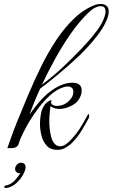

<svg xmlns="http://www.w3.org/2000/svg" viewBox="-20 -745 567 966"><path d="M270 9Q234 9 215 -12Q196 -33 188.5 -63.5Q181 -94 181 -122Q181 -148 186.5 -175Q192 -202 207 -221Q216 -232 228.5 -238Q241 -244 239 -237Q237 -233 237 -229Q238 -221 246 -216.5Q254 -212 266 -212Q278 -212 291.5 -216Q305 -220 316 -228Q329 -237 339 -251.5Q349 -266 349 -282Q349 -298 340.5 -304Q332 -310 321 -310Q316 -310 310 -309Q304 -308 299 -306Q267 -296 235.5 -268.5Q204 -241 176.5 -205Q149 -169 127 -133Q113 -109 97 -77.5Q81 -46 76 -27Q71 -9 59.5 -4Q48 1 36 0.5Q24 0 17 0Q22 -14 30.5 -38Q39 -62 48 -86.5Q57 -111 63 -125Q89 -189 119.5 -262Q150 -335 185.5 -407.5Q221 -480 263.5 -544Q306 -608 355.5 -654.5Q405 -701 463 -722Q468 -723 474 -724Q480 -725 486 -725Q502 -725 513 -718Q527 -709 527 -687Q527 -670 518 -647Q502 -607 466 -561Q430 -515 381 -467Q323 -412 270 -368.5Q217 -325 182 -299Q161 -253 147 -217.5Q133 -182 128 -168Q150 -200 177 -231.5Q204 -263 232 -284Q292 -329 345 -329Q375 -329 386 -311Q389 -307 390 -301Q391 -295 391 -290Q391 -271 381 -252.5Q371 -234 357 -224Q341 -212 319.5 -204.5Q298 -197 278 -197Q257 -197 242 -206L234 -211Q232 -196 230 -176.5Q228 -157 228 -136Q228 -126 228.5 -116.5Q229 -107 230 -97Q232 -81 236.5 -60.5Q241 -40 252 -25Q263 -10 281 -9Q298 -9 314 -21Q330 -33 341 -46Q364 -71 380.5 -96.5Q397 -122 422 -168Q424 -171 425 -171Q429 -171 429 -162Q429 -156 426 -150Q410 -120 390 -87Q370 -54 341 -25Q328 -12 309.5 -1.5Q291 9 270 9ZM191 -319Q248 -362 294 -405Q340 -448 388 -498Q402 -513 424.5 -538Q447 -563 468.5 -592Q490 -621 501 -648Q511 -672 511 -687Q511 -714 487 -714Q474 -714 458 -706Q442 -698 428 -684Q381 -640 337 -577Q293 -514 256 -446.5Q219 -379 191 -319ZM11.8 201.2Q1.6 201.2 1.6 193.6Q1.6 188.5 10.1 188.5Q37.3 182.5 55.6 161.3Q73.9 140 82.4 126.5H78.1Q68.8 126.5 62.4 120.5Q56 114.6 56 105.2Q56 93.3 65 83.5Q73.9 73.8 85.8 73.8Q108.7 73.8 108.7 98.4Q108.7 110.3 96.4 133.2Q84.1 156.2 62.4 176.2Q40.7 196.1 11.8 201.2Z"/></svg>

Font: MonteCarlo
Style: Regular
Weight: 400
Designer: Robert E. Leuschke
Foundry: Robert E. Leuschke
Version: Version 1.010; ttfautohint (v1.8.3)